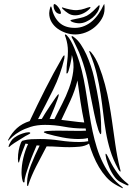

<svg xmlns="http://www.w3.org/2000/svg" viewBox="-20 -916 678 964"><path d="M347 -716Q345 -719 341.5 -725.5Q338 -732 340 -734Q342 -736 346.5 -733Q351 -730 352 -729Q370 -716 385.5 -693Q401 -670 413.5 -642.5Q426 -615 436 -585Q446 -555 452 -528Q467 -462 477.5 -398Q488 -334 488 -266Q488 -264 488.5 -254Q489 -244 485 -242Q482 -244 478.5 -252Q475 -260 474 -263Q462 -300 452.5 -347.5Q443 -395 435 -434Q429 -464 424 -491.5Q419 -519 412.5 -545Q406 -571 397.5 -597.5Q389 -624 377 -653Q375 -657 370.5 -667Q366 -677 361 -687Q356 -697 352 -705.5Q348 -714 347 -716ZM587 25Q576 19 572 17.5Q568 16 557 9Q533 -5 513 -27.5Q493 -50 477 -77Q461 -104 448.5 -134.5Q436 -165 427 -195Q407 -182 379.5 -179.5Q352 -177 329 -177Q300 -177 271.5 -179Q243 -181 214 -181Q186 -129 161.5 -80.5Q137 -32 123 10Q123 11 122 14.5Q121 18 119 18Q116 18 116 11Q116 4 116 2Q116 -38 135.5 -87.5Q155 -137 179 -185L164 -186Q158 -172 147.5 -147Q137 -122 127.5 -95Q118 -68 110.5 -43Q103 -18 103 -3Q103 0 100 0Q96 0 94 -6.5Q92 -13 90.5 -21Q89 -29 88.5 -37.5Q88 -46 88 -49Q88 -84 97 -122.5Q106 -161 121 -193L108 -195Q99 -173 91 -151.5Q83 -130 77 -107Q77 -105 76 -102Q75 -99 73 -100Q71 -104 70.5 -109.5Q70 -115 70 -119Q70 -161 85 -200Q90 -210 95 -210Q116 -216 137.5 -217Q159 -218 182 -218Q232 -218 281 -210.5Q330 -203 379 -203Q403 -203 423 -207L421 -223Q410 -220 397.5 -219Q385 -218 374 -218Q335 -218 293.5 -226Q252 -234 214 -245Q212 -247 206 -248.5Q200 -250 200 -253Q200 -255 206 -256.5Q212 -258 214 -258Q228 -259 241.5 -259.5Q255 -260 269 -260Q292 -260 315 -259.5Q338 -259 362 -259Q374 -259 387 -259Q400 -259 412 -260L410 -271H397Q349 -271 301.5 -280Q254 -289 206 -289Q165 -289 133.5 -279Q102 -269 79.5 -256Q57 -243 43 -230Q29 -217 23 -211Q21 -210 21 -210Q20 -210 20 -212Q20 -213 21 -214Q39 -249 65 -272.5Q91 -296 129 -308Q167 -389 207.5 -469Q248 -549 293 -627Q294 -629 297 -633.5Q300 -638 303 -638Q304 -637 304 -636V-634Q304 -626 303 -622Q284 -541 247 -466Q210 -391 171 -318L190 -319Q193 -325 205.5 -345Q218 -365 232.5 -386.5Q247 -408 259 -425.5Q271 -443 274 -443L275 -440Q275 -435 269 -418Q263 -401 255 -381Q247 -361 239.5 -343.5Q232 -326 229 -319Q235 -319 241 -318.5Q247 -318 253 -318Q271 -354 291.5 -393.5Q312 -433 327 -474Q342 -515 347.5 -557Q353 -599 341 -640Q341 -635 338.5 -620Q336 -605 332 -588.5Q328 -572 324 -559.5Q320 -547 316 -547Q313 -547 313.5 -551Q314 -555 314 -556Q314 -582 317.5 -607.5Q321 -633 321 -659Q321 -694 310 -727Q310 -728 307 -735.5Q304 -743 309 -743Q311 -743 316 -738Q326 -728 335.5 -711Q345 -694 353 -674.5Q361 -655 368 -636Q375 -617 379 -604Q392 -561 400.5 -517.5Q409 -474 415.5 -430.5Q422 -387 429 -343Q436 -299 445 -256Q454 -214 466.5 -174Q479 -134 497 -98Q515 -62 538.5 -31.5Q562 -1 593 22Q598 27 596.5 28.5Q595 30 587 25ZM585 -60Q586 -54 584 -54.5Q582 -55 579.5 -58Q577 -61 574.5 -65Q572 -69 572 -70Q548 -114 534 -159.5Q520 -205 512 -251.5Q504 -298 498.5 -345.5Q493 -393 485.5 -442.5Q478 -492 466 -543Q454 -594 432 -647Q431 -649 429 -654Q427 -659 429 -660Q431 -660 434 -657L438 -653Q460 -627 477 -584Q494 -541 507 -492Q520 -443 528.5 -395Q537 -347 542 -311Q550 -254 559 -191Q568 -128 582 -72ZM288 -314Q317 -311 345.5 -307Q374 -303 403 -301Q392 -354 384 -406Q376 -458 369 -512Q356 -460 333.5 -411Q311 -362 288 -314ZM617 14Q597 5 582 -3.5Q567 -12 556 -27Q539 -50 529.5 -73Q520 -96 514 -116Q512 -124 510.5 -134Q509 -144 511 -144Q515 -144 521 -131Q527 -118 532 -109Q547 -78 570 -46.5Q593 -15 620 5Q628 12 625 14Q622 16 617 14ZM26 -178Q26 -178 24 -178H23Q23 -181 24 -184Q25 -187 26 -190Q34 -207 41.5 -215.5Q49 -224 66 -234Q76 -240 94 -246Q112 -252 123 -252Q125 -252 128.5 -251.5Q132 -251 132 -248Q132 -245 121.5 -240Q111 -235 108 -233Q70 -210 52 -198Q34 -186 26 -178ZM227 -850Q227 -855 228.5 -863Q230 -871 231.5 -876.5Q233 -882 235 -883.5Q237 -885 239 -878Q249 -830 277.5 -803Q306 -776 356 -776Q381 -776 403.5 -785.5Q426 -795 444 -811Q462 -827 476 -848Q490 -869 500 -891Q504 -899 504 -893Q505 -887 505 -882.5Q505 -878 505 -873Q505 -846 491.5 -822.5Q478 -799 457 -781Q436 -763 410 -753Q384 -743 358 -743Q335 -743 312 -750.5Q289 -758 270 -771.5Q251 -785 239 -805Q227 -825 227 -850ZM334 -814Q334 -815 341 -817Q364 -822 382 -825.5Q400 -829 416 -837Q431 -845 447.5 -860.5Q464 -876 474 -887Q476 -890 478.5 -889.5Q481 -889 480 -884Q478 -869 468.5 -854Q459 -839 444.5 -827Q430 -815 412.5 -807Q395 -799 377 -799Q369 -799 357 -801.5Q345 -804 337 -809Q333 -812 334 -814ZM291 -878Q291 -880 296 -878Q310 -873 331.5 -868.5Q353 -864 366 -865Q390 -867 404.5 -872.5Q419 -878 432 -881Q434 -882 434 -879Q434 -876 432 -874Q419 -859 398.5 -849Q378 -839 357 -839Q338 -839 322.5 -849Q307 -859 294 -872Q291 -875 291 -878ZM249 -887Q249 -898 256 -895Q266 -890 276 -875.5Q286 -861 286 -850Q286 -846 280 -846Q265 -848 257 -860.5Q249 -873 249 -887Z"/></svg>

Font: Akronim
Style: Regular
Weight: 400
Designer: Grzegorz Klimczewski
Foundry: Fonty.PL
Version: Version 1.002